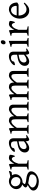

<svg xmlns="http://www.w3.org/2000/svg" viewBox="1796 -2498 946 4577"><g transform="rotate(-90 2268.5 -209.0)"><path d="M474 59Q474 99 451.5 133Q429 167 394 191.5Q359 216 315 230Q271 244 228 244Q194 244 156.5 236.5Q119 229 87.5 213.5Q56 198 35.5 173Q15 148 15 112Q15 99 20.5 84Q26 69 41.5 52Q57 35 86 15Q115 -5 163 -30Q173 -29 181 -27Q188 -25 194 -22.5Q200 -20 202 -15Q163 6 140 22Q117 38 105.5 51Q94 64 91 74.5Q88 85 88 93Q88 113 101.5 131.5Q115 150 138 163.5Q161 177 191.5 185Q222 193 255 193Q321 193 360.5 160.5Q400 128 400 77Q400 64 393.5 52Q387 40 370.5 30.5Q354 21 325.5 14Q297 7 253 2Q205 -4 173.5 -12Q142 -20 123 -30Q104 -40 96.5 -51.5Q89 -63 89 -75Q89 -79 92 -86.5Q95 -94 104.5 -105Q114 -116 131 -130.5Q148 -145 177 -163L246 -171Q202 -142 185.5 -121Q169 -100 169 -96Q169 -90 174 -84.5Q179 -79 193 -73.5Q207 -68 231.5 -63Q256 -58 294 -54Q347 -48 382 -36Q417 -24 437.5 -8.5Q458 7 466 24.5Q474 42 474 59ZM483 -454Q477 -440 471.5 -428.5Q466 -417 455 -405Q429 -400 401.5 -398Q374 -396 333 -397L310 -435Q375 -439 412.5 -450Q450 -461 473 -469ZM405 -313Q405 -275 388 -244Q371 -213 344 -191Q317 -169 282.5 -156.5Q248 -144 212 -144Q177 -144 147 -154.5Q117 -165 95 -184.5Q73 -204 61 -232Q49 -260 49 -294Q49 -330 65 -362Q81 -394 107.5 -417.5Q134 -441 167.5 -455Q201 -469 237 -469Q273 -469 303.5 -456.5Q334 -444 356.5 -422.5Q379 -401 392 -372.5Q405 -344 405 -313ZM337 -293Q337 -319 328.5 -342Q320 -365 303 -382Q286 -399 261 -409Q236 -419 203 -419Q191 -419 176 -413Q161 -407 148 -394.5Q135 -382 126 -364Q117 -346 117 -322Q117 -296 125 -272.5Q133 -249 149.5 -232Q166 -215 191 -205Q216 -195 251 -195Q265 -195 280.5 -201.5Q296 -208 308.5 -220Q321 -232 329 -250.5Q337 -269 337 -293Z M864 -451Q868 -448 868 -433.5Q868 -419 864 -400.5Q860 -382 854.5 -362.5Q849 -343 843 -330H822Q816 -370 801 -385Q786 -400 768 -400Q746 -400 713 -362.5Q680 -325 656 -242V-51Q656 -43 674.5 -35.5Q693 -28 739 -21V0H515V-21Q547 -29 565 -36Q583 -43 583 -51V-335Q583 -367 580 -379.5Q577 -392 572 -397Q565 -404 553.5 -406Q542 -408 515 -410V-430Q547 -438 577.5 -446.5Q608 -455 632 -469L649 -452L655 -341Q682 -395 717 -432Q752 -469 794 -469Q810 -469 828 -465Q846 -461 864 -451Z M1336 -40Q1294 -11 1267.5 2Q1241 15 1227 15Q1210 15 1199 -10.5Q1188 -36 1188 -80V-343Q1188 -376 1171 -398.5Q1154 -421 1106 -420Q1090 -420 1075 -415Q1060 -410 1049 -401.5Q1038 -393 1031.5 -381Q1025 -369 1027 -354Q1027 -349 1016.5 -343.5Q1006 -338 992 -333.5Q978 -329 964 -326.5Q950 -324 944 -326L937 -345Q948 -369 971 -391.5Q994 -414 1023.5 -431.5Q1053 -449 1086 -459Q1119 -469 1150 -469Q1204 -469 1232.5 -441Q1261 -413 1261 -362V-87Q1261 -49 1281 -49Q1288 -49 1298.5 -51.5Q1309 -54 1329 -62ZM1130 -227Q1063 -215 1033 -183.5Q1003 -152 1003 -112Q1003 -92 1009 -80Q1015 -68 1023 -61Q1031 -54 1040.5 -51.5Q1050 -49 1056 -49Q1118 -49 1193 -115L1197 -79Q1151 -29 1105.5 -7Q1060 15 1027 15Q1009 15 990.5 9Q972 3 957 -9.5Q942 -22 932.5 -42Q923 -62 923 -91Q923 -149 964.5 -193.5Q1006 -238 1088 -255L1242 -286L1247 -250Z M1922 0V-21Q1990 -38 1990 -51V-309Q1990 -369 1977 -389.5Q1964 -410 1935 -410Q1903 -410 1864 -375.5Q1825 -341 1787 -280V-51Q1787 -44 1802.5 -37.5Q1818 -31 1856 -21V0H1646V-21Q1714 -38 1714 -51V-309Q1714 -369 1701.5 -389.5Q1689 -410 1659 -410Q1626 -410 1589.5 -376Q1553 -342 1511 -280V-51Q1511 -43 1529.5 -35.5Q1548 -28 1580 -21V0H1370V-21Q1402 -29 1420 -36Q1438 -43 1438 -51V-347Q1438 -366 1436 -377.5Q1434 -389 1427.5 -395.5Q1421 -402 1407.5 -404.5Q1394 -407 1370 -410V-430Q1407 -435 1434 -445.5Q1461 -456 1487 -469L1504 -452L1510 -340Q1554 -405 1599 -437Q1644 -469 1679 -469Q1702 -469 1722 -463Q1742 -457 1756.5 -443.5Q1771 -430 1779 -408Q1787 -386 1787 -353V-344Q1829 -405 1874 -437Q1919 -469 1955 -469Q2002 -469 2032.5 -443Q2063 -417 2063 -362V-51Q2063 -44 2078.5 -37.5Q2094 -31 2132 -21V0Z M2725 0V-21Q2793 -38 2793 -51V-309Q2793 -369 2780 -389.5Q2767 -410 2738 -410Q2706 -410 2667 -375.5Q2628 -341 2590 -280V-51Q2590 -44 2605.5 -37.5Q2621 -31 2659 -21V0H2449V-21Q2517 -38 2517 -51V-309Q2517 -369 2504.5 -389.5Q2492 -410 2462 -410Q2429 -410 2392.5 -376Q2356 -342 2314 -280V-51Q2314 -43 2332.5 -35.5Q2351 -28 2383 -21V0H2173V-21Q2205 -29 2223 -36Q2241 -43 2241 -51V-347Q2241 -366 2239 -377.5Q2237 -389 2230.5 -395.5Q2224 -402 2210.5 -404.5Q2197 -407 2173 -410V-430Q2210 -435 2237 -445.5Q2264 -456 2290 -469L2307 -452L2313 -340Q2357 -405 2402 -437Q2447 -469 2482 -469Q2505 -469 2525 -463Q2545 -457 2559.5 -443.5Q2574 -430 2582 -408Q2590 -386 2590 -353V-344Q2632 -405 2677 -437Q2722 -469 2758 -469Q2805 -469 2835.5 -443Q2866 -417 2866 -362V-51Q2866 -44 2881.5 -37.5Q2897 -31 2935 -21V0Z M3401 -40Q3359 -11 3332.5 2Q3306 15 3292 15Q3275 15 3264 -10.5Q3253 -36 3253 -80V-343Q3253 -376 3236 -398.5Q3219 -421 3171 -420Q3155 -420 3140 -415Q3125 -410 3114 -401.5Q3103 -393 3096.5 -381Q3090 -369 3092 -354Q3092 -349 3081.5 -343.5Q3071 -338 3057 -333.5Q3043 -329 3029 -326.5Q3015 -324 3009 -326L3002 -345Q3013 -369 3036 -391.5Q3059 -414 3088.5 -431.5Q3118 -449 3151 -459Q3184 -469 3215 -469Q3269 -469 3297.5 -441Q3326 -413 3326 -362V-87Q3326 -49 3346 -49Q3353 -49 3363.5 -51.5Q3374 -54 3394 -62ZM3195 -227Q3128 -215 3098 -183.5Q3068 -152 3068 -112Q3068 -92 3074 -80Q3080 -68 3088 -61Q3096 -54 3105.5 -51.5Q3115 -49 3121 -49Q3183 -49 3258 -115L3262 -79Q3216 -29 3170.5 -7Q3125 15 3092 15Q3074 15 3055.5 9Q3037 3 3022 -9.5Q3007 -22 2997.5 -42Q2988 -62 2988 -91Q2988 -149 3029.5 -193.5Q3071 -238 3153 -255L3307 -286L3312 -250Z M3598 -616Q3598 -588 3582 -568.5Q3566 -549 3542 -549Q3501 -549 3501 -596Q3501 -624 3517.5 -643Q3534 -662 3557 -662Q3598 -662 3598 -616ZM3442 0V-21Q3475 -28 3493 -36Q3511 -44 3511 -51V-327Q3511 -352 3510 -367.5Q3509 -383 3502.5 -391.5Q3496 -400 3482 -404Q3468 -408 3442 -410V-430Q3473 -435 3507.5 -446Q3542 -457 3567 -469H3584V-51Q3584 -45 3600.5 -36.5Q3617 -28 3652 -21V0Z M4055 -451Q4059 -448 4059 -433.5Q4059 -419 4055 -400.5Q4051 -382 4045.5 -362.5Q4040 -343 4034 -330H4013Q4007 -370 3992 -385Q3977 -400 3959 -400Q3937 -400 3904 -362.5Q3871 -325 3847 -242V-51Q3847 -43 3865.5 -35.5Q3884 -28 3930 -21V0H3706V-21Q3738 -29 3756 -36Q3774 -43 3774 -51V-335Q3774 -367 3771 -379.5Q3768 -392 3763 -397Q3756 -404 3744.5 -406Q3733 -408 3706 -410V-430Q3738 -438 3768.5 -446.5Q3799 -455 3823 -469L3840 -452L3846 -341Q3873 -395 3908 -432Q3943 -469 3985 -469Q4001 -469 4019 -465Q4037 -461 4055 -451Z M4498 -272Q4489 -262 4474.5 -254Q4460 -246 4444 -239H4164L4165 -283H4399Q4410 -283 4414 -286.5Q4418 -290 4418 -301Q4418 -314 4414 -334Q4410 -354 4399 -372.5Q4388 -391 4368.5 -404.5Q4349 -418 4317 -418Q4288 -418 4264 -404.5Q4240 -391 4223 -367Q4206 -343 4196.5 -310Q4187 -277 4187 -238Q4187 -201 4197 -167Q4207 -133 4225.5 -107Q4244 -81 4271 -65.5Q4298 -50 4332 -50Q4347 -50 4361.5 -51.5Q4376 -53 4392.5 -60Q4409 -67 4429.5 -79.5Q4450 -92 4477 -115Q4483 -112 4488 -105.5Q4493 -99 4495 -95Q4462 -59 4437.5 -37.5Q4413 -16 4391 -4.5Q4369 7 4348 11Q4327 15 4302 15Q4264 15 4230 -1Q4196 -17 4170.5 -46.5Q4145 -76 4129.5 -118Q4114 -160 4114 -212Q4114 -278 4142.5 -336.5Q4171 -395 4222 -430Q4244 -445 4274.5 -457Q4305 -469 4331 -469Q4379 -469 4411 -450Q4443 -431 4462.5 -401.5Q4482 -372 4490 -337.5Q4498 -303 4498 -272Z"/></g></svg>

Font: Kalpurush
Style: Regular
Weight: 400
Designer: Md. Tanbin Islam Siyam
Foundry: Tanbin Islam Siyam
Version: Version 0.258